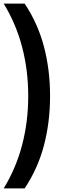

<svg xmlns="http://www.w3.org/2000/svg" viewBox="-20 -828 346 1068"><path d="M0.5 220Q69.5 107 103.2 -22.2Q137 -151.5 137 -294Q137 -436.5 103.2 -565.8Q69.5 -695 0.5 -808H117Q190.5 -698 224.5 -568.8Q258.5 -439.5 258.5 -294Q258.5 -148.5 224.5 -19.2Q190.5 110 117 220Z"/></svg>

Font: Encode Sans Condensed SemiBold
Style: Regular
Weight: 600
Width: 3
Designer: Multiple Designers
Foundry: Impallari Type
Version: Version 3.000; ttfautohint (v1.8.3) -l 8 -r 50 -G 200 -x 14 